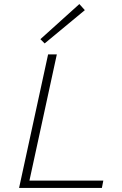

<svg xmlns="http://www.w3.org/2000/svg" viewBox="-20 -926 600 946"><path d="M489 -36 482 0H74L217 -658H260L125 -36ZM179 -733 371 -906 398 -876 200 -712Z"/></svg>

Font: Ysabeau Light
Style: Italic
Weight: 300
Italic angle: -12°
Designer: Christian Thalmann (Catharsis Fonts)
Version: Version 0.003